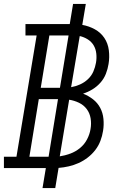

<svg xmlns="http://www.w3.org/2000/svg" viewBox="-33 -858 653 980"><path d="M184 102 201 0H-13V-58H51L154 -677H97V-735H323L340 -838H405L387 -731Q421 -725 451 -708.5Q481 -692 499.5 -664.5Q518 -637 522.5 -601.5Q527 -566 521 -531Q517 -506 507.5 -481.5Q498 -457 480 -436.5Q462 -416 439 -402Q416 -388 391 -380Q419 -369 442 -351Q465 -333 478.5 -307.5Q492 -282 495 -251Q498 -220 493 -190Q489 -164 479.5 -139Q470 -114 453.5 -92.5Q437 -71 415 -54Q393 -37 368.5 -26Q344 -15 318 -9Q292 -3 266 -1L249 102ZM273 -410 317 -677H219L175 -410ZM330 -413Q353 -417 375.5 -427Q398 -437 416 -454Q434 -471 443.5 -493Q453 -515 457 -538Q461 -561 458.5 -584.5Q456 -608 445 -626.5Q434 -645 415 -657Q396 -669 374 -674ZM117 -58H215L263 -352H165ZM272 -60Q299 -64 326 -74Q353 -84 375.5 -102.5Q398 -121 411.5 -147Q425 -173 429 -199Q434 -227 429.5 -254Q425 -281 409.5 -301.5Q394 -322 370 -333.5Q346 -345 320 -349Z"/></svg>

Font: Iosevka Curly Slab LtEx
Style: Italic
Weight: 300
Width: 7
Italic angle: -9°
Monospace: yes
Designer: Belleve Invis
Foundry: Belleve Invis
Version: Version 11.1.0; ttfautohint (v1.8.3)